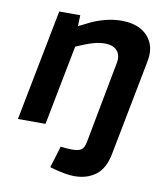

<svg xmlns="http://www.w3.org/2000/svg" viewBox="-82 -585 756 863"><g transform="rotate(10 296.5 -153.5)"><path d="M202 188 232 89 249 91Q257 92 267 92.5Q277 93 285 93Q313 93 326.5 84Q340 75 345 45L415 -325Q422 -360 404 -381Q386 -402 347 -402Q325 -402 303 -396.5Q281 -391 254 -380L218 -365L147 0H21L120 -508H216L213 -425L187 -444L265 -483Q294 -497 330.5 -506.5Q367 -516 404 -516Q457 -516 492.5 -496Q528 -476 543.5 -440.5Q559 -405 550 -358L465 81Q452 149 412.5 179Q373 209 314 209Q295 209 272.5 205Q250 201 227 195Z"/></g></svg>

Font: REM Medium
Style: Italic
Weight: 500
Italic angle: -11°
Designer: Octavio Pardo
Foundry: Ashler Design
Version: Version 1.005;gftools[0.9.28]